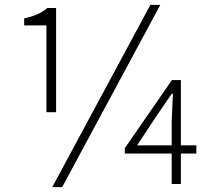

<svg xmlns="http://www.w3.org/2000/svg" viewBox="-20 -761 884 794"><path d="M172 -297V-656H80V-685Q112 -692 134.5 -702Q157 -712 176 -728H212V-297ZM196 13 602 -741H643L237 13ZM690 0V-258L695 -373H690L627 -281L547 -160H792V-126H496V-148L691 -430H728V0Z"/></svg>

Font: Noto Sans KR ExtraLight
Style: Regular
Weight: 250
Designer: Ryoko NISHIZUKA  (kana, bopomofo & ideographs); Paul D. Hunt (Latin, Greek & Cyrillic); Sandoll Communications , Soo-you
Foundry: Adobe
Version: Version 2.004-H2;hotconv 1.0.118;makeotfexe 2.5.65603